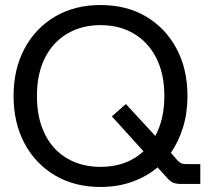

<svg xmlns="http://www.w3.org/2000/svg" viewBox="-20 -732 829 764"><path d="M380 12Q277 12 199 -34Q121 -80 77.5 -161.5Q34 -243 34 -350Q34 -457 77.5 -538.5Q121 -620 199 -666Q277 -712 380 -712Q484 -712 561.5 -666Q639 -620 682.5 -538.5Q726 -457 726 -350Q726 -283 708.5 -226Q691 -169 660 -124L687 -93Q697 -84 703 -81.5Q709 -79 724 -79H777V0H701Q683 0 670.5 -4.5Q658 -9 646 -23L607 -66Q563 -29 505.5 -8.5Q448 12 380 12ZM380 -68Q484 -68 551 -130L425 -269L481 -318L598 -191Q634 -258 634 -350Q634 -438 602 -501Q570 -564 513 -598Q456 -632 380 -632Q305 -632 247.5 -598Q190 -564 158.5 -501Q127 -438 127 -350Q127 -262 158.5 -198.5Q190 -135 247.5 -101.5Q305 -68 380 -68Z"/></svg>

Font: HostGroteskRegular
Style: Regular
Weight: 400
Designer: Doukan Karapınar based on Poppins by Indian Type Foundry, Jonny Pinhorn
Foundry: Element Type
Version: Version 1.001; ttfautohint (v1.8.4.7-5d5b)